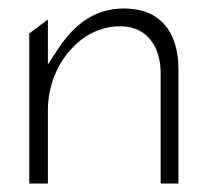

<svg xmlns="http://www.w3.org/2000/svg" viewBox="-20 -448 495 453"><path d="M49 -15H93V-187C93 -247 116 -296 145 -329C171 -359 211 -386 264 -386C329 -386 359 -335 359 -276V-15H401V-284C401 -373 358 -428 272 -428C201 -428 154 -387 120 -337L93 -296V-402L49 -369Z"/></svg>

Font: Charger Sport
Style: HL
Weight: 100
Designer: Jasper
Foundry: Cannot Into Space Fonts
Version: Version 1.1